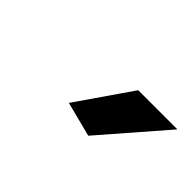

<svg xmlns="http://www.w3.org/2000/svg" viewBox="-29 -848 364 364"><g transform="rotate(45 153.5 -666.0)"><path d="M196 -602 307 -730H202L126 -620Z"/></g></svg>

Font: FIGSv2-sans-serif SmBold Italic
Style: Regular
Weight: 600
Italic angle: -12°
Designer: Matt McInerney, Pablo Impallari, Rodrigo Fuenzalida
Foundry: Matt McInerney, Pablo Impallari, Rodrigo Fuenzalida
Version: Version 4.020;hotconv 1.0.109;makeotfexe 2.5.65596